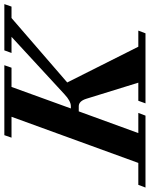

<svg xmlns="http://www.w3.org/2000/svg" viewBox="20 -782 703 902"><g transform="rotate(-90 372.0 -331.5)"><path d="M-58.6 0 -45.9 -33.7H57.1L273.9 -629.4H175.8L187.5 -663.1H516.1L504.4 -629.4H414.1L313 -350.6H323.7Q347.7 -350.6 379.9 -380.9L649.4 -629.4H573.7L585.9 -663.1H803.2L791.5 -629.4H737.8L435.1 -367.7L603 -33.7H678.7L666 0H336.9L349.1 -33.7H434.1L358.4 -278.3Q347.2 -313.5 323.2 -313.5H299.3L197.3 -33.7H292L279.3 0Z"/></g></svg>

Font: Elstob 10pt
Style: Bold Italic
Weight: 700
Italic angle: -20°
Designer: Peter S. Baker
Version: Version 1.015